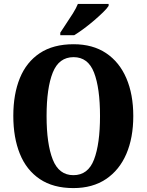

<svg xmlns="http://www.w3.org/2000/svg" viewBox="-20 -951 749 981"><path d="M355 10Q252 10 183.5 -36Q115 -82 81.5 -165Q48 -248 48 -359Q48 -470 81.5 -552Q115 -634 183.5 -679.5Q252 -725 356 -725Q454 -725 522 -679.5Q590 -634 625.5 -551.5Q661 -469 661 -358Q661 -247 625.5 -164.5Q590 -82 521.5 -36Q453 10 355 10ZM355 -56Q430 -56 460.5 -136Q491 -216 491 -358Q491 -501 460.5 -580Q430 -659 356 -659Q281 -659 249.5 -580Q218 -501 218 -358Q218 -216 249.5 -136Q281 -56 355 -56ZM288 -784Q301 -805 318.5 -830.5Q336 -856 352.5 -882.5Q369 -909 378 -931H535V-921Q527 -908 507 -888.5Q487 -869 461.5 -847Q436 -825 409 -805Q382 -785 359 -771H288Z"/></svg>

Font: Noto Serif Ethiopic Condensed ExtraBold
Style: Regular
Weight: 800
Width: 3
Designer: Monotype Design Team
Foundry: Monotype Imaging Inc.
Version: Version 2.102; ttfautohint (v1.8.4.7-5d5b)